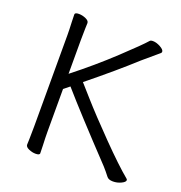

<svg xmlns="http://www.w3.org/2000/svg" viewBox="-129 -817 888 940"><g transform="rotate(20 315.0 -347.0)"><path d="M104 -657 103 -695Q103 -705 124 -705Q142 -705 160 -697Q178 -689 178 -677Q178 -661 177 -649L176 -588V-412Q283 -496 376.5 -583.5Q470 -671 494 -699Q498 -704 510 -704Q528 -704 549 -692.5Q570 -681 570 -670Q570 -665 566 -662L546 -645Q504 -610 486 -594Q392 -508 256 -398Q257 -397 314.5 -332Q372 -267 466.5 -170.5Q561 -74 618 -27Q622 -24 622 -20Q622 -10 602 -0.5Q582 9 560 9Q536 9 527 -4Q511 -25 493 -45Q299 -250 206 -357L176 -333V-111Q176 -81 178 -37L179 1Q179 11 158 11Q140 11 122 3Q104 -5 104 -17Q104 -33 105 -45L106 -112V-589Q106 -615 104 -657Z"/></g></svg>

Font: Iansui 0.93
Style: Regular
Weight: 400
Designer: But Ko / Fontworks Inc.
Foundry: zi-hi.com / Fontworks Inc.
Version: Version 0.931